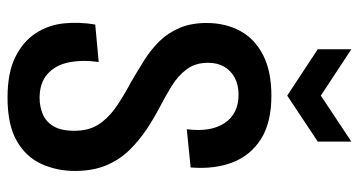

<svg xmlns="http://www.w3.org/2000/svg" viewBox="-236 -682 930 497"><g transform="rotate(90 228.5 -433.0)"><path d="M232 12Q168 12 127.5 -8Q87 -28 65.5 -61Q44 -94 40 -134Q36 -174 43 -215L140 -224Q134 -181 141 -146.5Q148 -112 171 -91.5Q194 -71 233 -71Q255 -71 274.5 -79Q294 -87 306 -106.5Q318 -126 318 -161Q318 -197 303 -221.5Q288 -246 260.5 -266Q233 -286 193 -307Q164 -324 136 -341.5Q108 -359 86 -381.5Q64 -404 51.5 -434Q39 -464 39 -503Q39 -552 59.5 -590Q80 -628 122 -649.5Q164 -671 227 -671Q297 -671 339.5 -644Q382 -617 400 -570Q418 -523 413 -462L314 -452Q318 -483 314 -507.5Q310 -532 298 -550Q286 -568 267.5 -577Q249 -586 225 -586Q199 -586 180.5 -576Q162 -566 152 -548.5Q142 -531 142 -507Q142 -474 159 -451.5Q176 -429 202 -413Q228 -397 255 -383Q284 -368 313.5 -348.5Q343 -329 368 -303.5Q393 -278 407.5 -243.5Q422 -209 422 -162Q422 -116 404 -76Q386 -36 344.5 -12Q303 12 232 12ZM107 -878 227 -799 346 -878V-791L227 -712L107 -791Z"/></g></svg>

Font: Bricolage Grotesque Condensed Medium
Style: Regular
Weight: 500
Width: 3
Designer: Mathieu Triay
Foundry: Atelier Triay
Version: Version 1.000;gftools[0.9.30]